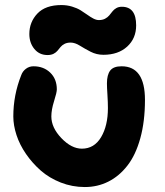

<svg xmlns="http://www.w3.org/2000/svg" viewBox="-20 -757 659 767"><path d="M169.9 -537.1Q137.2 -537.1 117.2 -561.5Q97.2 -585.9 97.2 -621.1Q97.2 -668.9 129.4 -702.9Q161.6 -736.8 225.1 -736.8Q247.6 -736.8 267.8 -730.7Q288.1 -724.6 302.2 -715.8Q316.4 -707 328.9 -698Q341.3 -689 353 -682.9Q364.7 -676.8 375 -676.8Q389.2 -676.8 399.4 -682.1Q409.7 -687.5 416.3 -695.3Q422.9 -703.1 429 -711.2Q435.1 -719.2 444.6 -724.6Q454.1 -730 466.8 -730Q523.9 -730 523.9 -655.8Q523.9 -603.5 488 -570.8Q452.1 -538.1 393.1 -538.1Q365.7 -538.1 342 -550.3Q318.4 -562.5 298.8 -574.7Q279.3 -586.9 262.2 -586.9Q248 -586.9 238 -581.8Q228 -576.7 221.9 -569.3Q215.8 -562 210 -554.7Q204.1 -547.4 194.1 -542.2Q184.1 -537.1 169.9 -537.1ZM318.8 -9.8Q268.6 -9.8 222.7 -27.8Q176.8 -45.9 143.1 -75.4Q109.4 -105 84 -141.8Q58.6 -178.7 45.9 -217.5Q33.2 -256.3 33.2 -292Q33.2 -377.4 64.9 -457Q70.3 -472.2 83.5 -482.2Q96.7 -492.2 113.8 -492.2Q154.3 -492.2 180.7 -466.8Q207 -441.4 207 -399.9Q207 -387.7 196 -353Q185.1 -318.4 185.1 -292Q185.1 -247.1 225.3 -205.1Q265.6 -163.1 307.1 -163.1Q356.4 -163.1 383.8 -209Q411.1 -254.9 411.1 -325.2Q411.1 -347.7 409.2 -377.9Q407.2 -408.2 407.2 -423.8Q407.2 -458 420.2 -475.1Q433.1 -492.2 465.8 -492.2Q559.1 -492.2 559.1 -357.9Q559.1 -272 540.5 -204.8Q522 -137.7 489 -95.5Q456.1 -53.2 412.8 -31.5Q369.6 -9.8 318.8 -9.8Z"/></svg>

Font: Shantell Sans Irregular
Style: Bold
Weight: 700
Designer: Stephen Nixon, Anya Danilova, Shantell Martin
Foundry: Arrow Type
Version: Version 1.006;[9816181b4]